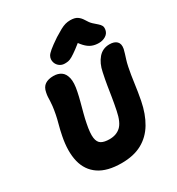

<svg xmlns="http://www.w3.org/2000/svg" viewBox="-227 -1122 1177 1276"><g transform="rotate(-30 361.0 -484.0)"><path d="M330 13Q221 13 157.5 -30Q94 -73 74.5 -152.5Q55 -232 77 -342Q85 -383 95.5 -421Q106 -459 111 -486Q118 -522 120.5 -545Q123 -568 123.5 -583.5Q124 -599 124.5 -612.5Q125 -626 129 -645Q136 -683 160.5 -699.5Q185 -716 225 -716Q259 -716 283 -700Q307 -684 316 -646.5Q325 -609 311 -544Q305 -514 295 -476.5Q285 -439 275 -401.5Q265 -364 259 -332Q245 -263 250 -227Q255 -191 277.5 -178Q300 -165 340 -165Q392 -165 425 -195Q458 -225 474 -305Q485 -359 491.5 -400.5Q498 -442 504.5 -482.5Q511 -523 522 -574Q534 -635 567 -673.5Q600 -712 653 -712Q690 -712 708.5 -693.5Q727 -675 720 -638Q716 -622 711 -605.5Q706 -589 699.5 -569Q693 -549 687 -520Q676 -466 668 -405Q660 -344 648 -281Q630 -189 590.5 -123Q551 -57 487 -22Q423 13 330 13ZM334 -749Q314 -749 298.5 -758.5Q283 -768 274.5 -784Q266 -800 267 -820Q268 -832 274.5 -844Q281 -856 303.5 -875Q326 -894 375 -927Q407 -947 429 -959Q451 -971 469 -976Q487 -981 507 -981Q541 -981 560 -968.5Q579 -956 593 -933Q609 -905 626 -889.5Q643 -874 656 -863Q669 -852 675.5 -840Q682 -828 678 -807Q673 -782 650 -768Q627 -754 598 -754Q568 -754 544 -764Q520 -774 497.5 -798Q475 -822 449 -864L521 -862Q471 -820 440 -797Q409 -774 390.5 -763.5Q372 -753 359.5 -751Q347 -749 334 -749Z"/></g></svg>

Font: Shantell Sans ExtraBold
Style: Italic
Weight: 800
Italic angle: -11°
Designer: Stephen Nixon, Anya Danilova, Shantell Martin
Foundry: Arrow Type
Version: Version 1.011;[c5ecc13dd]